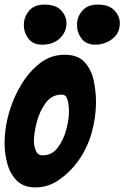

<svg xmlns="http://www.w3.org/2000/svg" viewBox="-33 -813 543 838"><path d="M383 -618Q343 -618 323 -644.5Q303 -671 303 -704Q303 -739 326 -766Q349 -793 394 -793Q442 -793 466 -768Q490 -743 490 -712Q490 -668 457 -643Q424 -618 383 -618ZM151 -618Q111 -618 91 -644.5Q71 -671 71 -704Q71 -738 93.5 -765.5Q116 -793 161 -793Q210 -793 233.5 -768Q257 -743 257 -712Q257 -673 228 -645.5Q199 -618 151 -618ZM122 5Q70 5 40.5 -24.5Q11 -54 -1 -98.5Q-13 -143 -13 -186Q-13 -264 13 -342Q30 -395 62.5 -448Q95 -501 142 -537.5Q189 -574 249 -574Q307 -574 336.5 -541.5Q366 -509 376 -461.5Q386 -414 386 -368Q386 -300 367 -233Q348 -166 308 -110Q276 -65 227.5 -30Q179 5 122 5ZM153 -135Q194 -135 219 -168.5Q244 -202 256 -246.5Q268 -291 268 -325Q268 -372 255 -392Q249 -400 235 -400Q193 -400 166.5 -364Q140 -328 127.5 -280Q115 -232 115 -196Q115 -178 123 -156.5Q131 -135 153 -135Z"/></svg>

Font: Bangerz
Style: Bold
Weight: 700
Designer: vernon adams
Foundry: Vernon Adams
Version: Version 2.10;February 7, 2025;FontCreator 13.0.0.2683 64-bit